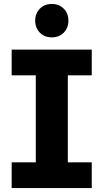

<svg xmlns="http://www.w3.org/2000/svg" viewBox="-20 -951 523 971"><path d="M323 -570V-130H444V0H39V-130H161V-570H39V-700H444V-570ZM158 -847Q158 -883 181.5 -907Q205 -931 242 -931Q279 -931 302.5 -907Q326 -883 326 -847Q326 -810 302.5 -786Q279 -762 242 -762Q205 -762 181.5 -786Q158 -810 158 -847Z"/></svg>

Font: Montserrat Alternates
Style: Bold
Weight: 700
Designer: Julieta Ulanovsky
Foundry: Julieta Ulanovsky
Version: Version 7.200